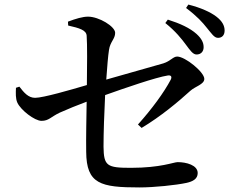

<svg xmlns="http://www.w3.org/2000/svg" viewBox="-20 -825 1040 842"><path d="M796 -628C814 -604 826 -586 842 -586C861 -586 873 -599 873 -618C873 -637 865 -655 842 -676C813 -702 770 -722 716 -739L705 -724C750 -688 777 -654 796 -628ZM887 -703C908 -678 919 -659 936 -659C954 -659 965 -671 965 -691C965 -712 955 -732 929 -752C903 -772 861 -791 806 -805L796 -790C845 -753 868 -727 887 -703ZM65 -445 50 -440C49 -416 48 -393 56 -375C71 -342 132 -295 162 -295C194 -295 202 -312 242 -331C275 -346 320 -364 360 -379C359 -311 357 -219 358 -159C359 -18 421 -3 592 -3C655 -3 752 -13 798 -23C825 -29 847 -40 847 -66C847 -101 797 -114 759 -114C742 -114 685 -89 554 -89C449 -89 435 -97 434 -182C434 -242 437 -328 441 -408C528 -439 664 -486 716 -494C730 -496 735 -489 729 -476C699 -419 646 -347 585 -279L601 -264C686 -315 761 -378 815 -427C836 -446 876 -455 876 -479C876 -509 792 -577 757 -577C739 -577 728 -557 696 -547L446 -476C450 -533 454 -581 458 -606C463 -642 485 -654 485 -681C485 -709 414 -752 366 -752C343 -752 312 -743 278 -730L279 -713C328 -702 358 -693 360 -669C363 -631 362 -533 361 -452C290 -431 169 -396 134 -396C104 -396 85 -419 65 -445Z"/></svg>

Font: Noto Serif CJK JP SemiBold
Style: Regular
Weight: 600
Designer: Ryoko NISHIZUKA 西塚涼子 (kana & ideographs); Frank Grießhammer (Latin, Greek & Cyrillic); Wenlong ZHANG 张文龙 (bopomofo); San
Foundry: Adobe
Version: Version 2.001;hotconv 1.1.0;makeotfexe 2.6.0